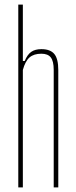

<svg xmlns="http://www.w3.org/2000/svg" viewBox="-20 -820 333 840"><path d="M60 0V-800H80V-553H88Q99.5 -581 116.5 -593Q133.5 -605 161 -605Q200 -605 217.5 -584Q235 -563 235 -514V0H215V-514Q215 -552.5 202.2 -568.8Q189.5 -585 161 -585Q128 -585 109.2 -568.8Q90.5 -552.5 80 -514V0Z"/></svg>

Font: Big Shoulders Thin
Style: Regular
Weight: 100
Designer: Patric King
Foundry: XO Type Co
Version: Version 2.002